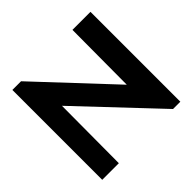

<svg xmlns="http://www.w3.org/2000/svg" viewBox="-172 -883 1062 1062"><g transform="rotate(-45 359.5 -351.5)"><path d="M610 0H667V-703H526L524 -276L124 -703H56V0H186L188 -447Z"/></g></svg>

Font: Bluebird
Style: Ext
Weight: 400
Designer: Jasper
Foundry: Cannot Into Space Fonts
Version: Version 0.98